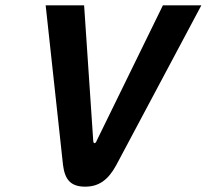

<svg xmlns="http://www.w3.org/2000/svg" viewBox="-20 -690 774 719"><path d="M151 -670 216 -72C223 -17 245 9 299 9C350 9 385 -16 415 -71L734 -670H590L343 -165C340 -157 337 -154 334 -154C331 -154 329 -158 329 -165L295 -670Z"/></svg>

Font: LT Wave Mono Bold
Style: Italic
Weight: 700
Designer: Daniel Lyons
Version: Version 2.5 (Glyphs App)